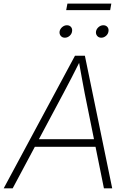

<svg xmlns="http://www.w3.org/2000/svg" viewBox="-49 -1033 692 1053"><path d="M-28.8 0 362.3 -727.5H416.5L566.4 0H521L415.5 -521.5Q408.2 -561 399.7 -606.2Q391.1 -651.4 381.3 -708H395Q366.7 -651.9 343.5 -606.7Q320.3 -561.5 298.8 -521.5L20.5 0ZM126.5 -228 133.3 -269.5H493.2L486.3 -228ZM506.3 -826.2Q492.2 -826.2 483.9 -836.2Q475.6 -846.2 477.5 -860.4Q480 -874.5 491.7 -884.5Q503.4 -894.5 517.6 -894.5Q532.2 -894.5 540.3 -884.8Q548.3 -875 545.9 -860.8Q543.9 -846.2 532.2 -836.2Q520.5 -826.2 506.3 -826.2ZM306.6 -826.2Q292.5 -826.2 284.2 -836.2Q275.9 -846.2 277.8 -860.4Q280.3 -874.5 292.2 -884.5Q304.2 -894.5 317.9 -894.5Q332.5 -894.5 340.6 -884.8Q348.6 -875 346.2 -860.8Q344.2 -846.2 332.5 -836.2Q320.8 -826.2 306.6 -826.2ZM561.5 -1013.2 555.2 -977.5H314L320.8 -1013.2Z"/></svg>

Font: Inter 28pt ExtraLight
Style: Italic
Weight: 250
Italic angle: -9.3988°
Designer: Rasmus Andersson
Foundry: rsms
Version: Version 4.001;git-66647c0bb